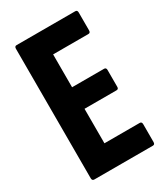

<svg xmlns="http://www.w3.org/2000/svg" viewBox="-166 -732 708 810"><g transform="rotate(-30 188.0 -327.5)"><path d="M50 0Q39 0 39 -12V-643Q39 -655 49 -655H335Q345 -655 345 -643V-556Q345 -544 335 -544H163V-384H319Q329 -384 329 -372V-290Q329 -279 319 -279H163V-111H335Q345 -111 345 -99V-12Q345 0 335 0Z"/></g></svg>

Font: Sofia Sans Extra Condensed ExtraBold
Style: Regular
Weight: 800
Designer: Botio Nikoltchev, Ani Petrova
Foundry: lettersoup
Version: Version 4.101; ttfautohint (v1.8.4.7-5d5b)